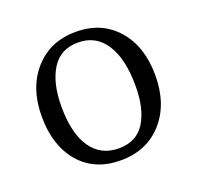

<svg xmlns="http://www.w3.org/2000/svg" viewBox="-92 -614 693 675"><g transform="rotate(-20 254.5 -276.5)"><path d="M389 -265Q389 -367 353 -422.5Q317 -478 250.5 -478Q184 -478 151.5 -425.5Q119 -373 119 -286Q119 -186 155.5 -132.5Q192 -79 259 -79Q326 -79 357.5 -129.5Q389 -180 389 -265ZM256 -516Q352 -516 409.5 -450.5Q467 -385 467 -277Q467 -169 408 -103Q349 -37 251.5 -37Q154 -37 98 -102.5Q42 -168 42 -276Q42 -384 101 -450Q160 -516 256 -516Z"/></g></svg>

Font: Halant
Style: Regular
Weight: 400
Designer: Hitesh Malaviya (Devanagari), Satya Rajpurohit (Latin)
Foundry: Indian Type Foundry
Version: Version 1.101;PS 1.0;hotconv 1.0.78;makeotf.lib2.5.61930; tt